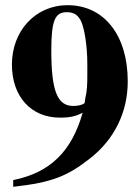

<svg xmlns="http://www.w3.org/2000/svg" viewBox="-20 -708 540 741"><path d="M31 13C182 -4 240 -28 328 -97C421 -170 473 -274 473 -394C473 -573 381 -688 241 -688C116 -688 26 -588 26 -459C26 -333 102 -254 211 -254C250 -254 272 -259 299 -273C257 -125 175 -42 31 -13ZM317 -461V-414C317 -384 316 -355 309 -328C308 -315 307 -310 304 -308C297 -303 278 -299 263 -299C201 -299 178 -358 178 -513C178 -631 193 -661 238 -661C264 -661 280 -651 292 -628C306 -600 317 -530 317 -461Z"/></svg>

Font: XITS Math
Style: Bold
Weight: 700
Designer: MicroPress Inc., with final additions and corrections provided by Coen Hoffman, Elsevier (retired)
Version: Version 1.105